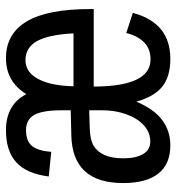

<svg xmlns="http://www.w3.org/2000/svg" viewBox="6 -584 588 640"><g transform="rotate(-90 300.0 -264.0)"><path d="M331.5 -245.6V-237.3Q334 -56.2 421.9 -56.2Q458.5 -56.2 480.2 -79.1Q502 -102.1 509.8 -137.2L577.1 -115.2Q543.9 9.8 423.8 9.8Q364.7 9.8 331.3 -17.1Q297.9 -43.9 281.2 -103.5Q255.9 -43.9 219.5 -17.1Q183.1 9.8 135.7 9.8Q72.8 9.8 41.3 -30.3Q9.8 -70.3 9.8 -147.5Q9.8 -317.9 170.9 -320.3L252.4 -322.3V-351.1Q252.4 -417 236.8 -444.1Q221.2 -471.2 186 -471.2Q149.9 -471.2 133.5 -451.4Q117.2 -431.6 113.8 -387.2L31.7 -395.5Q41 -469.2 78.9 -503.7Q116.7 -538.1 185.5 -538.1Q271.5 -538.1 306.2 -470.2Q347.7 -538.1 426.3 -538.1Q507.3 -538.1 548.6 -469Q589.8 -399.9 589.8 -257.3V-245.6ZM92.3 -146Q92.3 -106 106.2 -81.5Q120.1 -57.1 147.9 -57.1Q179.2 -57.1 202.6 -78.9Q226.1 -100.6 239.3 -137.5Q252.4 -174.3 252.4 -217.3V-260.7L192.9 -258.8Q154.3 -257.8 134.5 -246.1Q114.7 -234.4 103.5 -210Q92.3 -185.5 92.3 -146ZM419.4 -473.1Q379.4 -473.1 356.7 -430.7Q334 -388.2 332.5 -313H508.8Q504.4 -396.5 482.9 -434.8Q461.4 -473.1 419.4 -473.1Z"/></g></svg>

Font: Liberation Mono
Style: Regular
Weight: 400
Monospace: yes
Designer: Steve Matteson
Foundry: Ascender Corporation
Version: Version 2.1.5